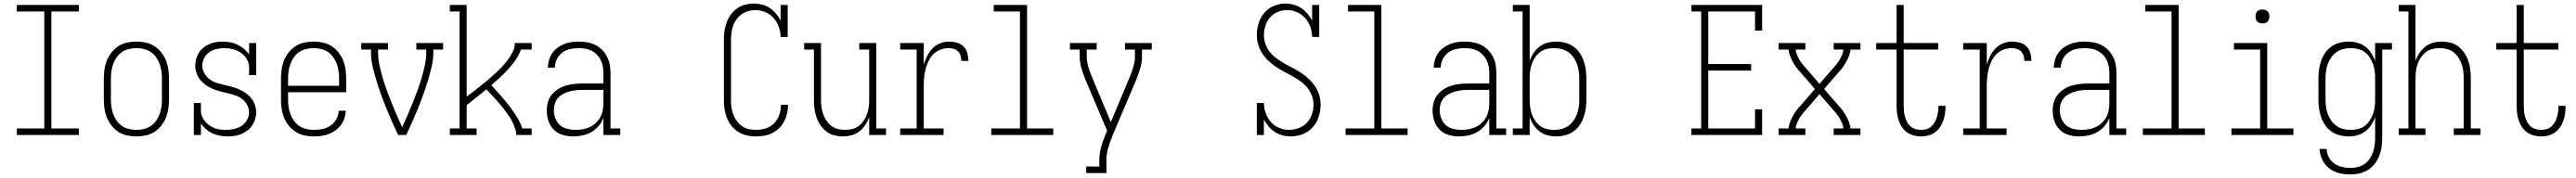

<svg xmlns="http://www.w3.org/2000/svg" viewBox="-20 -763 14540 1006"><path d="M75 0V-37H230V-698H75V-735H425V-698H270V-37H425V0Z M750 8Q724 8 698 2.5Q672 -3 649.5 -17Q627 -31 610.5 -52Q594 -73 584 -97Q574 -121 570 -147.5Q566 -174 566 -200V-320Q566 -346 570 -372.5Q574 -399 584 -423Q594 -447 610.5 -468Q627 -489 649.5 -503Q672 -517 698 -522.5Q724 -528 750 -528Q776 -528 802 -522.5Q828 -517 850.5 -503Q873 -489 889.5 -468Q906 -447 916 -423Q926 -399 930 -372.5Q934 -346 934 -320V-200Q934 -174 930 -147.5Q926 -121 916 -97Q906 -73 889.5 -52Q873 -31 850.5 -17Q828 -3 802 2.5Q776 8 750 8ZM750 -29Q771 -29 792 -34Q813 -39 830.5 -50.5Q848 -62 860.5 -79.5Q873 -97 880.5 -117Q888 -137 891 -158Q894 -179 894 -200V-320Q894 -341 891 -362Q888 -383 880.5 -403Q873 -423 860.5 -440.5Q848 -458 830.5 -469.5Q813 -481 792 -486Q771 -491 750 -491Q729 -491 708 -486Q687 -481 669.5 -469.5Q652 -458 639.5 -440.5Q627 -423 619.5 -403Q612 -383 609 -362Q606 -341 606 -320V-200Q606 -179 609 -158Q612 -137 619.5 -117Q627 -97 639.5 -79.5Q652 -62 669.5 -50.5Q687 -39 708 -34Q729 -29 750 -29Z M1265 8Q1243 8 1221.5 4Q1200 0 1180 -9Q1160 -18 1143 -32.5Q1126 -47 1114 -65V0H1074V-181H1114V-136Q1114 -120 1120.5 -104.5Q1127 -89 1137.5 -76.5Q1148 -64 1161.5 -54.5Q1175 -45 1190.5 -39Q1206 -33 1222.5 -31Q1239 -29 1255 -29Q1278 -29 1301 -34Q1324 -39 1343 -51.5Q1362 -64 1374 -84.5Q1386 -105 1386 -128Q1386 -150 1375 -170Q1364 -190 1346.5 -203.5Q1329 -217 1308 -224Q1287 -231 1265.5 -236Q1244 -241 1223 -246.5Q1202 -252 1181.5 -260.5Q1161 -269 1143 -281.5Q1125 -294 1111 -311Q1097 -328 1089.5 -349Q1082 -370 1082 -392Q1082 -421 1094 -448.5Q1106 -476 1128.5 -494Q1151 -512 1179 -520Q1207 -528 1236 -528Q1258 -528 1279.5 -524Q1301 -520 1320.5 -510.5Q1340 -501 1357 -487Q1374 -473 1386 -455V-520H1426V-339H1386V-384Q1386 -408 1372.5 -430Q1359 -452 1338.5 -465.5Q1318 -479 1294 -485Q1270 -491 1246 -491Q1224 -491 1202 -486Q1180 -481 1161.5 -468Q1143 -455 1132.5 -434.5Q1122 -414 1122 -392Q1122 -370 1133 -350Q1144 -330 1161 -316.5Q1178 -303 1199 -296Q1220 -289 1241.5 -284Q1263 -279 1284.5 -273.5Q1306 -268 1326 -259.5Q1346 -251 1364.5 -238.5Q1383 -226 1397 -209Q1411 -192 1418.5 -171Q1426 -150 1426 -128Q1426 -108 1420 -89Q1414 -70 1403 -53.5Q1392 -37 1376 -25Q1360 -13 1342 -5.5Q1324 2 1304.5 5Q1285 8 1265 8Z M1751 8Q1725 8 1699 2.5Q1673 -3 1650.5 -17Q1628 -31 1611 -51.5Q1594 -72 1584 -96.5Q1574 -121 1570 -147.5Q1566 -174 1566 -200V-320Q1566 -346 1570 -372.5Q1574 -399 1584 -423Q1594 -447 1610.5 -468Q1627 -489 1649.5 -503Q1672 -517 1698 -522.5Q1724 -528 1750 -528Q1776 -528 1802 -522.5Q1828 -517 1850.5 -503Q1873 -489 1889.5 -468Q1906 -447 1916 -423Q1926 -399 1930 -372.5Q1934 -346 1934 -320V-242H1606V-200Q1606 -179 1609 -157.5Q1612 -136 1619.5 -116.5Q1627 -97 1640 -79.5Q1653 -62 1670.5 -50.5Q1688 -39 1709 -34Q1730 -29 1751 -29Q1776 -29 1800.5 -34Q1825 -39 1845.5 -53Q1866 -67 1878.5 -89.5Q1891 -112 1892 -137H1932Q1931 -115 1924 -94.5Q1917 -74 1904 -56.5Q1891 -39 1873.5 -26Q1856 -13 1836 -5.5Q1816 2 1794.5 5Q1773 8 1751 8ZM1606 -278H1894V-320Q1894 -341 1891 -362Q1888 -383 1880.5 -403Q1873 -423 1860.5 -440.5Q1848 -458 1830.5 -469.5Q1813 -481 1792 -486Q1771 -491 1750 -491Q1729 -491 1708 -486Q1687 -481 1669.5 -469.5Q1652 -458 1639.5 -440.5Q1627 -423 1619.5 -403Q1612 -383 1609 -362Q1606 -341 1606 -320Z M2227 0Q2210 -37 2193 -75Q2176 -113 2160.5 -151Q2145 -189 2131 -228Q2117 -267 2105 -306.5Q2093 -346 2083.5 -386.5Q2074 -427 2074 -468V-483H2019V-520H2170V-483H2114V-468Q2114 -431 2122 -394Q2130 -357 2140.5 -321.5Q2151 -286 2164 -250.5Q2177 -215 2191 -180.5Q2205 -146 2219.5 -112Q2234 -78 2250 -44Q2266 -78 2280.5 -112Q2295 -146 2309 -180.5Q2323 -215 2336 -250.5Q2349 -286 2359.5 -321.5Q2370 -357 2378 -394Q2386 -431 2386 -468V-483H2330V-520H2481V-483H2426V-468Q2426 -427 2416.5 -386.5Q2407 -346 2395 -306.5Q2383 -267 2369 -228Q2355 -189 2339.5 -151Q2324 -113 2307 -75Q2290 -37 2273 0Z M2519 0V-37H2574V-698H2519V-735H2614V-217Q2635 -232 2655.5 -248Q2676 -264 2696.5 -280.5Q2717 -297 2737 -314Q2757 -331 2776 -348.5Q2795 -366 2813 -385Q2831 -404 2846.5 -425Q2862 -446 2874 -470Q2886 -494 2886 -520H2981V-483H2920Q2910 -452 2890.5 -424.5Q2871 -397 2849 -372.5Q2827 -348 2802.5 -325.5Q2778 -303 2753 -281Q2770 -263 2787 -244.5Q2804 -226 2820.5 -206.5Q2837 -187 2852.5 -167Q2868 -147 2882 -126Q2896 -105 2908.5 -83Q2921 -61 2928 -37H2981V0H2894Q2894 -8 2892.5 -16.5Q2891 -25 2889 -33L2886 -37H2887Q2877 -70 2858 -99Q2839 -128 2817.5 -155Q2796 -182 2772.5 -207.5Q2749 -233 2725 -258Q2698 -235 2670 -213Q2642 -191 2614 -169V-37H2670V0Z M3214 8Q3185 8 3156 -0.5Q3127 -9 3106 -30Q3085 -51 3075.5 -80Q3066 -109 3066 -138Q3066 -162 3072.5 -185.5Q3079 -209 3094 -227.5Q3109 -246 3129.5 -259Q3150 -272 3173 -279Q3196 -286 3220 -288.5Q3244 -291 3268 -291H3386V-348Q3386 -367 3383 -385.5Q3380 -404 3372 -421Q3364 -438 3351 -452Q3338 -466 3321.5 -475Q3305 -484 3286 -487.5Q3267 -491 3248 -491Q3224 -491 3199.5 -486Q3175 -481 3155 -466.5Q3135 -452 3123.5 -429Q3112 -406 3112 -381H3072Q3073 -403 3079 -424Q3085 -445 3097 -462.5Q3109 -480 3126.5 -493Q3144 -506 3164 -514Q3184 -522 3205.5 -525Q3227 -528 3248 -528Q3272 -528 3296 -523.5Q3320 -519 3341 -508.5Q3362 -498 3379 -480.5Q3396 -463 3407 -441.5Q3418 -420 3422 -396Q3426 -372 3426 -348V-37H3481V0H3386V-96Q3376 -71 3358.5 -50.5Q3341 -30 3317.5 -16.5Q3294 -3 3267.5 2.5Q3241 8 3214 8ZM3227 -29Q3248 -29 3268.5 -32.5Q3289 -36 3308 -44.5Q3327 -53 3342.5 -67.5Q3358 -82 3368 -100Q3378 -118 3382 -138.5Q3386 -159 3386 -180V-255H3268Q3249 -255 3230.5 -253Q3212 -251 3194 -246Q3176 -241 3159.5 -232.5Q3143 -224 3130.5 -210.5Q3118 -197 3112 -179Q3106 -161 3106 -142Q3106 -119 3114 -96Q3122 -73 3139.5 -57Q3157 -41 3180.5 -35Q3204 -29 3227 -29Z M4247 8Q4221 8 4196 2.5Q4171 -3 4149 -16.5Q4127 -30 4110.5 -50Q4094 -70 4084 -94Q4074 -118 4070 -143.5Q4066 -169 4066 -195V-540Q4066 -565 4069.5 -589.5Q4073 -614 4082 -637.5Q4091 -661 4105.5 -681Q4120 -701 4140.5 -715.5Q4161 -730 4185.5 -736.5Q4210 -743 4235 -743Q4258 -743 4281.5 -737Q4305 -731 4324.5 -718Q4344 -705 4359.5 -686.5Q4375 -668 4386 -647V-735H4426V-554H4386Q4386 -583 4376 -611Q4366 -639 4347 -660.5Q4328 -682 4301 -694Q4274 -706 4245 -706Q4225 -706 4205 -700.5Q4185 -695 4168 -683.5Q4151 -672 4138.5 -655.5Q4126 -639 4119 -620Q4112 -601 4109 -580.5Q4106 -560 4106 -540V-195Q4106 -174 4109 -153.5Q4112 -133 4119.5 -114Q4127 -95 4139.5 -78Q4152 -61 4169 -49.5Q4186 -38 4206.5 -33.5Q4227 -29 4247 -29Q4275 -29 4302.5 -37.5Q4330 -46 4349.5 -66.5Q4369 -87 4378.5 -114Q4388 -141 4388 -169V-171H4428V-169Q4428 -145 4422.5 -121.5Q4417 -98 4406 -77Q4395 -56 4378 -39Q4361 -22 4339.5 -11Q4318 0 4294.5 4Q4271 8 4247 8Z M4737 8Q4712 8 4687.5 1.5Q4663 -5 4643.5 -20.5Q4624 -36 4610 -57Q4596 -78 4588 -101.5Q4580 -125 4577 -150Q4574 -175 4574 -200V-483H4519V-520H4614V-200Q4614 -179 4616.5 -158.5Q4619 -138 4626 -118.5Q4633 -99 4644.5 -81.5Q4656 -64 4672.5 -51.5Q4689 -39 4709 -34Q4729 -29 4750 -29Q4771 -29 4791 -34Q4811 -39 4827.5 -51.5Q4844 -64 4855.5 -81.5Q4867 -99 4874 -118.5Q4881 -138 4883.5 -158.5Q4886 -179 4886 -200V-483H4830V-520H4926V-37H4981V0H4886V-101Q4878 -78 4864 -57Q4850 -36 4830.5 -20.5Q4811 -5 4786.5 1.5Q4762 8 4737 8Z M5061 0V-37H5154V-483H5061V-520H5194V-397Q5201 -422 5213 -446Q5225 -470 5243 -489Q5261 -508 5286 -518Q5311 -528 5337 -528Q5359 -528 5381 -522Q5403 -516 5418.5 -500.5Q5434 -485 5440 -463Q5446 -441 5446 -419H5406Q5406 -434 5402 -448Q5398 -462 5387.5 -472.5Q5377 -483 5363 -487Q5349 -491 5334 -491Q5310 -491 5287 -482Q5264 -473 5247.5 -456Q5231 -439 5220.5 -417Q5210 -395 5204 -371.5Q5198 -348 5196 -324Q5194 -300 5194 -276V-37H5306V0Z M5575 0V-37H5737V-698H5589V-735H5777V-37H5925V0Z M6111 215V178H6185V141Q6185 104 6195.5 67Q6206 30 6221 -5L6229 -24L6106 -314Q6093 -346 6083.5 -379Q6074 -412 6074 -447V-483H6019V-520H6170V-483H6114V-447Q6114 -416 6122.5 -386.5Q6131 -357 6143 -329L6250 -73L6357 -329Q6369 -357 6377.5 -386.5Q6386 -416 6386 -447V-483H6330V-520H6481V-483H6426V-447Q6426 -412 6416.5 -379Q6407 -346 6394 -314L6257 9Q6257 10 6256.5 11.5Q6256 13 6256 14Q6243 44 6234 76Q6225 108 6225 141V215Z M7266 8Q7242 8 7219 2Q7196 -4 7176 -17Q7156 -30 7140.5 -48.5Q7125 -67 7114 -88V0H7074V-181H7114Q7114 -152 7124 -124Q7134 -96 7153 -74Q7172 -52 7199.5 -40.5Q7227 -29 7256 -29Q7284 -29 7310.5 -39Q7337 -49 7356 -69Q7375 -89 7384.5 -116Q7394 -143 7394 -171Q7394 -198 7384 -223.5Q7374 -249 7357 -269.5Q7340 -290 7318 -305.5Q7296 -321 7272.5 -334Q7249 -347 7225 -359.5Q7201 -372 7179 -387.5Q7157 -403 7137.5 -421.5Q7118 -440 7103.5 -463Q7089 -486 7081.5 -512Q7074 -538 7074 -565Q7074 -598 7084 -631Q7094 -664 7116 -690Q7138 -716 7169.5 -729.5Q7201 -743 7235 -743Q7259 -743 7282 -736.5Q7305 -730 7324.5 -717Q7344 -704 7359.5 -686Q7375 -668 7386 -647V-735H7426V-554H7386Q7386 -583 7376 -611Q7366 -639 7347 -660.5Q7328 -682 7301 -694Q7274 -706 7245 -706Q7218 -706 7192 -695.5Q7166 -685 7148.5 -664.5Q7131 -644 7122.5 -617.5Q7114 -591 7114 -564Q7114 -538 7123.5 -512Q7133 -486 7150.5 -465.5Q7168 -445 7190 -429.5Q7212 -414 7235.5 -401Q7259 -388 7283 -375.5Q7307 -363 7329 -348Q7351 -333 7370.5 -314Q7390 -295 7404.5 -272.5Q7419 -250 7426.5 -224Q7434 -198 7434 -171Q7434 -136 7423 -102.5Q7412 -69 7389 -43.5Q7366 -18 7333 -5Q7300 8 7266 8Z M7575 0V-37H7737V-698H7589V-735H7777V-37H7925V0Z M8214 8Q8185 8 8156 -0.5Q8127 -9 8106 -30Q8085 -51 8075.5 -80Q8066 -109 8066 -138Q8066 -162 8072.5 -185.5Q8079 -209 8094 -227.5Q8109 -246 8129.5 -259Q8150 -272 8173 -279Q8196 -286 8220 -288.5Q8244 -291 8268 -291H8386V-348Q8386 -367 8383 -385.5Q8380 -404 8372 -421Q8364 -438 8351 -452Q8338 -466 8321.5 -475Q8305 -484 8286 -487.5Q8267 -491 8248 -491Q8224 -491 8199.5 -486Q8175 -481 8155 -466.5Q8135 -452 8123.5 -429Q8112 -406 8112 -381H8072Q8073 -403 8079 -424Q8085 -445 8097 -462.5Q8109 -480 8126.5 -493Q8144 -506 8164 -514Q8184 -522 8205.5 -525Q8227 -528 8248 -528Q8272 -528 8296 -523.5Q8320 -519 8341 -508.5Q8362 -498 8379 -480.5Q8396 -463 8407 -441.5Q8418 -420 8422 -396Q8426 -372 8426 -348V-37H8481V0H8386V-96Q8376 -71 8358.5 -50.5Q8341 -30 8317.5 -16.5Q8294 -3 8267.5 2.5Q8241 8 8214 8ZM8227 -29Q8248 -29 8268.5 -32.5Q8289 -36 8308 -44.5Q8327 -53 8342.5 -67.5Q8358 -82 8368 -100Q8378 -118 8382 -138.5Q8386 -159 8386 -180V-255H8268Q8249 -255 8230.5 -253Q8212 -251 8194 -246Q8176 -241 8159.5 -232.5Q8143 -224 8130.5 -210.5Q8118 -197 8112 -179Q8106 -161 8106 -142Q8106 -119 8114 -96Q8122 -73 8139.5 -57Q8157 -41 8180.5 -35Q8204 -29 8227 -29Z M8764 8Q8739 8 8714.5 1.5Q8690 -5 8670 -20Q8650 -35 8636 -56.5Q8622 -78 8614 -101V0H8519V-37H8574V-698H8519V-735H8614V-419Q8622 -442 8636 -463.5Q8650 -485 8670 -500Q8690 -515 8714.5 -521.5Q8739 -528 8764 -528Q8789 -528 8814 -521.5Q8839 -515 8860 -500.5Q8881 -486 8895.5 -465Q8910 -444 8918.5 -420Q8927 -396 8930.5 -370.5Q8934 -345 8934 -320V-200Q8934 -175 8930.5 -149.5Q8927 -124 8918.5 -100Q8910 -76 8895.5 -55Q8881 -34 8860 -19.5Q8839 -5 8814 1.5Q8789 8 8764 8ZM8751 -29Q8772 -29 8793 -34Q8814 -39 8831 -51Q8848 -63 8860.5 -80Q8873 -97 8880.5 -117Q8888 -137 8891 -158Q8894 -179 8894 -200V-320Q8894 -341 8891 -362Q8888 -383 8880.5 -403Q8873 -423 8860.5 -440Q8848 -457 8831 -469Q8814 -481 8793 -486Q8772 -491 8751 -491Q8730 -491 8709.5 -486Q8689 -481 8672.5 -468.5Q8656 -456 8644.5 -438.5Q8633 -421 8626 -401.5Q8619 -382 8616.5 -361.5Q8614 -341 8614 -320V-200Q8614 -179 8616.5 -158.5Q8619 -138 8626 -118.5Q8633 -99 8644.5 -81.5Q8656 -64 8672.5 -51.5Q8689 -39 8709.5 -34Q8730 -29 8751 -29Z M9527 0V-37H9582V-698H9527V-735H9926V-590H9886V-698H9622V-401H9864V-364H9622V-37H9886V-145H9926V0Z M10019 0V-37H10075Q10077 -55 10083.5 -72.5Q10090 -90 10099 -106Q10108 -122 10118.5 -137Q10129 -152 10142 -165L10224 -260L10142 -355Q10129 -368 10118.5 -383Q10108 -398 10099 -414Q10090 -430 10083.5 -447.5Q10077 -465 10075 -483H10019V-520H10170V-483H10115Q10117 -468 10122.5 -454Q10128 -440 10135.5 -427Q10143 -414 10152.5 -402Q10162 -390 10172 -379L10250 -289L10328 -379Q10338 -390 10347.5 -402Q10357 -414 10364.5 -427Q10372 -440 10377.5 -454Q10383 -468 10385 -483H10330V-520H10481V-483H10425Q10423 -465 10416.5 -447.5Q10410 -430 10401 -414Q10392 -398 10381.5 -383Q10371 -368 10358 -355L10276 -260L10358 -165Q10371 -152 10381.5 -137Q10392 -122 10401 -106Q10410 -90 10416.5 -72.5Q10423 -55 10425 -37H10481V0H10330V-37H10385Q10383 -52 10377.5 -66Q10372 -80 10364.5 -93Q10357 -106 10347.5 -118Q10338 -130 10328 -141L10250 -231L10172 -141Q10162 -130 10152.5 -118Q10143 -106 10135.5 -93Q10128 -80 10122.5 -66Q10117 -52 10115 -37H10170V0Z M10823 8Q10802 8 10781.5 2.5Q10761 -3 10744 -15Q10727 -27 10715 -45Q10703 -63 10696.5 -82.5Q10690 -102 10687.5 -123Q10685 -144 10685 -165V-483H10570V-520H10685V-735H10725V-520H10920V-483H10725V-165Q10725 -149 10726.5 -133.5Q10728 -118 10732.5 -102.5Q10737 -87 10744.5 -73Q10752 -59 10764 -48.5Q10776 -38 10791.5 -33.5Q10807 -29 10823 -29Q10838 -29 10853 -33Q10868 -37 10879.5 -47Q10891 -57 10899 -70Q10907 -83 10911.5 -97.5Q10916 -112 10918.5 -127Q10921 -142 10921 -158V-165H10960Q10961 -163 10961 -160.5Q10961 -158 10961 -156Q10961 -136 10957.5 -116Q10954 -96 10947 -77Q10940 -58 10928 -41.5Q10916 -25 10899.5 -13.5Q10883 -2 10863 3Q10843 8 10823 8Z M11061 0V-37H11154V-483H11061V-520H11194V-397Q11201 -422 11213 -446Q11225 -470 11243 -489Q11261 -508 11286 -518Q11311 -528 11337 -528Q11359 -528 11381 -522Q11403 -516 11418.5 -500.5Q11434 -485 11440 -463Q11446 -441 11446 -419H11406Q11406 -434 11402 -448Q11398 -462 11387.5 -472.5Q11377 -483 11363 -487Q11349 -491 11334 -491Q11310 -491 11287 -482Q11264 -473 11247.5 -456Q11231 -439 11220.5 -417Q11210 -395 11204 -371.5Q11198 -348 11196 -324Q11194 -300 11194 -276V-37H11306V0Z M11714 8Q11685 8 11656 -0.5Q11627 -9 11606 -30Q11585 -51 11575.5 -80Q11566 -109 11566 -138Q11566 -162 11572.5 -185.5Q11579 -209 11594 -227.5Q11609 -246 11629.5 -259Q11650 -272 11673 -279Q11696 -286 11720 -288.5Q11744 -291 11768 -291H11886V-348Q11886 -367 11883 -385.5Q11880 -404 11872 -421Q11864 -438 11851 -452Q11838 -466 11821.5 -475Q11805 -484 11786 -487.5Q11767 -491 11748 -491Q11724 -491 11699.5 -486Q11675 -481 11655 -466.5Q11635 -452 11623.5 -429Q11612 -406 11612 -381H11572Q11573 -403 11579 -424Q11585 -445 11597 -462.5Q11609 -480 11626.5 -493Q11644 -506 11664 -514Q11684 -522 11705.5 -525Q11727 -528 11748 -528Q11772 -528 11796 -523.5Q11820 -519 11841 -508.5Q11862 -498 11879 -480.5Q11896 -463 11907 -441.5Q11918 -420 11922 -396Q11926 -372 11926 -348V-37H11981V0H11886V-96Q11876 -71 11858.5 -50.5Q11841 -30 11817.5 -16.5Q11794 -3 11767.5 2.5Q11741 8 11714 8ZM11727 -29Q11748 -29 11768.5 -32.5Q11789 -36 11808 -44.5Q11827 -53 11842.5 -67.5Q11858 -82 11868 -100Q11878 -118 11882 -138.5Q11886 -159 11886 -180V-255H11768Q11749 -255 11730.5 -253Q11712 -251 11694 -246Q11676 -241 11659.5 -232.5Q11643 -224 11630.5 -210.5Q11618 -197 11612 -179Q11606 -161 11606 -142Q11606 -119 11614 -96Q11622 -73 11639.5 -57Q11657 -41 11680.5 -35Q11704 -29 11727 -29Z M12075 0V-37H12237V-698H12089V-735H12277V-37H12425V0Z M12575 0V-37H12737V-483H12589V-520H12777V-37H12925V0ZM12750 -631Q12742 -631 12734.5 -633Q12727 -635 12721 -641Q12715 -647 12713 -654.5Q12711 -662 12711 -670Q12711 -678 12713 -685.5Q12715 -693 12721 -699Q12727 -705 12734.5 -707Q12742 -709 12750 -709Q12758 -709 12765.5 -707Q12773 -705 12779 -699Q12785 -693 12787 -685.5Q12789 -678 12789 -670Q12789 -662 12787 -654.5Q12785 -647 12779 -641Q12773 -635 12765.5 -633Q12758 -631 12750 -631Z M13247 223Q13215 223 13183.5 215.5Q13152 208 13127 188.5Q13102 169 13088 139.5Q13074 110 13072 79H13112Q13113 103 13124.5 125Q13136 147 13155.5 161Q13175 175 13199 180.5Q13223 186 13247 186Q13268 186 13288.5 181Q13309 176 13326 164Q13343 152 13355 134.5Q13367 117 13374 97Q13381 77 13383.5 56.5Q13386 36 13386 15V-101Q13378 -78 13364 -56.5Q13350 -35 13330 -20Q13310 -5 13285.5 1.5Q13261 8 13236 8Q13211 8 13186 1.5Q13161 -5 13140 -19.5Q13119 -34 13104.5 -55Q13090 -76 13081.5 -100Q13073 -124 13069.5 -149.5Q13066 -175 13066 -200V-320Q13066 -345 13069.5 -370.5Q13073 -396 13081.5 -420Q13090 -444 13104.5 -465Q13119 -486 13140 -500.5Q13161 -515 13186 -521.5Q13211 -528 13236 -528Q13261 -528 13285.5 -521.5Q13310 -515 13330 -500Q13350 -485 13364 -463.5Q13378 -442 13386 -419V-520H13481V-483H13426V15Q13426 41 13422.5 67Q13419 93 13409.5 117Q13400 141 13384 162Q13368 183 13346 197Q13324 211 13298.5 217Q13273 223 13247 223ZM13249 -29Q13270 -29 13290.5 -34Q13311 -39 13327.5 -51.5Q13344 -64 13355.5 -81.5Q13367 -99 13374 -118.5Q13381 -138 13383.5 -158.5Q13386 -179 13386 -200V-320Q13386 -341 13383.5 -361.5Q13381 -382 13374 -401.5Q13367 -421 13355.5 -438.5Q13344 -456 13327.5 -468.5Q13311 -481 13290.5 -486Q13270 -491 13249 -491Q13228 -491 13207 -486Q13186 -481 13169 -469Q13152 -457 13139.5 -440Q13127 -423 13119.5 -403Q13112 -383 13109 -362Q13106 -341 13106 -320V-200Q13106 -179 13109 -158Q13112 -137 13119.5 -117Q13127 -97 13139.5 -80Q13152 -63 13169 -51Q13186 -39 13207 -34Q13228 -29 13249 -29Z M13519 0V-37H13574V-698H13519V-735H13614V-419Q13622 -442 13636 -463Q13650 -484 13669.5 -499.5Q13689 -515 13713.5 -521.5Q13738 -528 13763 -528Q13788 -528 13812.5 -521.5Q13837 -515 13856.5 -499.5Q13876 -484 13890 -463Q13904 -442 13912 -418.5Q13920 -395 13923 -370Q13926 -345 13926 -320V-37H13981V0H13830V-37H13886V-320Q13886 -341 13883.5 -361.5Q13881 -382 13874 -401.5Q13867 -421 13855.5 -438.5Q13844 -456 13827.5 -468.5Q13811 -481 13791 -486Q13771 -491 13750 -491Q13729 -491 13709 -486Q13689 -481 13672.5 -468.5Q13656 -456 13644.5 -438.5Q13633 -421 13626 -401.5Q13619 -382 13616.5 -361.5Q13614 -341 13614 -320V-37H13670V0Z M14323 8Q14302 8 14281.5 2.5Q14261 -3 14244 -15Q14227 -27 14215 -45Q14203 -63 14196.5 -82.5Q14190 -102 14187.5 -123Q14185 -144 14185 -165V-483H14070V-520H14185V-735H14225V-520H14420V-483H14225V-165Q14225 -149 14226.5 -133.5Q14228 -118 14232.5 -102.5Q14237 -87 14244.5 -73Q14252 -59 14264 -48.5Q14276 -38 14291.5 -33.5Q14307 -29 14323 -29Q14338 -29 14353 -33Q14368 -37 14379.5 -47Q14391 -57 14399 -70Q14407 -83 14411.5 -97.5Q14416 -112 14418.5 -127Q14421 -142 14421 -158V-165H14460Q14461 -163 14461 -160.5Q14461 -158 14461 -156Q14461 -136 14457.5 -116Q14454 -96 14447 -77Q14440 -58 14428 -41.5Q14416 -25 14399.5 -13.5Q14383 -2 14363 3Q14343 8 14323 8Z"/></svg>

Font: Iosevka Curly Slab Extralight
Style: Regular
Weight: 200
Monospace: yes
Designer: Belleve Invis
Foundry: Belleve Invis
Version: Version 22.1.2; ttfautohint (v1.8.4)